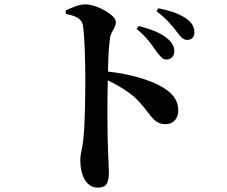

<svg xmlns="http://www.w3.org/2000/svg" viewBox="-20 -808 1040 880"><path d="M696 -573C714 -550 726 -535 742 -535C764 -535 779 -551 779 -572C779 -591 772 -609 750 -629C719 -657 672 -674 616 -689L606 -676C654 -636 677 -601 696 -573ZM788 -665C807 -640 819 -625 838 -625C859 -625 871 -638 871 -659C871 -682 862 -702 836 -721C808 -742 763 -759 706 -770L697 -757C749 -717 770 -688 788 -665ZM281 -760 282 -744C323 -736 354 -725 360 -692C368 -647 371 -522 371 -439C371 -379 370 -244 362 -170C357 -125 348 -102 348 -76C348 -2 376 52 428 52C468 52 479 31 479 -21C479 -34 477 -68 475 -120C472 -206 471 -334 474 -440C527 -414 563 -391 594 -365C671 -294 676 -239 739 -239C776 -239 797 -267 797 -300C797 -353 768 -382 724 -409C668 -442 575 -469 475 -480C476 -538 478 -593 484 -631C489 -668 511 -678 511 -707C511 -740 422 -788 372 -788C342 -788 309 -773 281 -760Z"/></svg>

Font: Noto Serif CJK KR
Style: Bold
Weight: 700
Designer: Ryoko NISHIZUKA 西塚涼子 (kana & ideographs); Frank Grießhammer (Latin, Greek & Cyrillic); Wenlong ZHANG 张文龙 (bopomofo); San
Foundry: Adobe
Version: Version 2.001;hotconv 1.1.0;makeotfexe 2.6.0